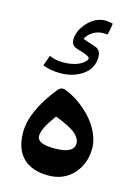

<svg xmlns="http://www.w3.org/2000/svg" viewBox="-120 -865 668 929"><g transform="rotate(15 214.0 -401.0)"><path d="M55.7 -511.7C81.5 -501.5 110.8 -496.1 143.6 -496.1C187.5 -496.1 225.1 -507.3 256.3 -529.3C287.1 -551.3 302.7 -581.5 302.7 -619.1C302.7 -643.1 293 -658.2 273.4 -664.6L210.4 -685.5C223.6 -714.8 258.3 -737.3 295.4 -737.3C305.2 -737.3 312.5 -736.8 317.4 -736.3C322.8 -759.8 326.7 -778.8 328.1 -793C314.9 -796.9 302.7 -798.8 290.5 -798.8C257.8 -798.8 228.5 -784.7 202.6 -756.8C176.8 -729 163.6 -699.7 163.6 -669.4C163.6 -649.4 173.8 -636.7 193.8 -630.9C242.7 -616.7 258.8 -608.9 258.8 -599.6C258.8 -589.4 229.5 -550.3 143.6 -550.3C116.7 -550.3 93.8 -555.2 74.7 -564.5ZM216.3 -2.9C266.6 -2.9 308.1 -20 340.3 -54.7C372.1 -89.4 388.2 -132.8 388.2 -186C388.2 -236.3 359.9 -292.5 320.3 -334.5C280.8 -376.5 231.4 -410.2 188 -425.3C184.1 -426.8 180.2 -427.2 176.8 -427.2C167.5 -427.2 158.7 -422.4 151.4 -413.1C80.6 -324.2 44.9 -244.6 44.9 -173.8C44.9 -63 105.5 -2.9 216.3 -2.9ZM179.2 -288.1C192.9 -282.7 203.6 -278.8 211.9 -275.4C220.2 -272 231 -266.6 245.1 -259.8C258.8 -252.4 269.5 -246.1 277.8 -239.7C293.5 -227.1 308.6 -208 308.6 -189C308.6 -154.3 276.9 -137.2 213.4 -137.2C155.3 -137.2 124 -147.5 124 -178.2C124 -202.1 142.6 -238.8 179.2 -288.1Z"/></g></svg>

Font: Sahel SemiBold
Style: Bold
Weight: 600
Foundry: Saber Rastikerdar (saber.rastikerdar@gmail.com)
Version: Version 3.4.0